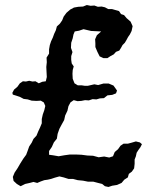

<svg xmlns="http://www.w3.org/2000/svg" viewBox="-20 -724 603 763"><path d="M325 -704 340 -701 355 -702 369 -697 384 -698 397 -695 410 -688H425L453 -680L461 -668L473 -664L483 -652L499 -638L507 -620L503 -601L496 -587L489 -577L482 -564L476 -554L467 -545L461 -534L454 -523L441 -518L432 -508L419 -501L407 -493H391L376 -500L367 -518L359 -537V-552L358 -568L365 -584L382 -599L342 -601L312 -608L294 -602L277 -599L272 -587L269 -572L263 -554L262 -534L268 -517L263 -501V-486L265 -472L273 -460L269 -446L268 -431L269 -411L276 -393L289 -385H304L317 -383H329L355 -389L370 -386L391 -392H412L431 -384L441 -370L445 -364L441 -353L426 -347L407 -345L393 -334L377 -333L363 -329L348 -330L333 -325L318 -326L303 -323L288 -322L273 -326L260 -317L252 -302L248 -284L239 -265L235 -247L225 -229L216 -212L209 -192L206 -173L194 -158L186 -140L175 -124V-109L190 -107L213 -103L236 -107L258 -110H281L304 -109L327 -106L350 -105L372 -99L394 -102L414 -98L429 -103L436 -120L449 -131L459 -145L471 -153H488L503 -157L520 -162L536 -158L544 -151L538 -139L530 -128L523 -117L520 -103L515 -90V-73L513 -55L504 -42L492 -33L488 -19L474 -10L463 3L445 11L426 14L411 19L397 16L386 7L370 3L351 -2H330L310 -6L289 -8L270 -13H252L233 -19L216 -23L198 -18L183 -13L170 -10L156 -8L142 -3L128 3L113 -1L98 3L80 7L62 16L47 7L34 -5L31 -21L38 -38L50 -56L61 -75L73 -94L84 -109L90 -125L96 -142L106 -157L113 -172L125 -185L132 -202L139 -217L146 -234V-251L150 -269L156 -286L160 -303L154 -317L142 -324L125 -323L106 -324L90 -329L74 -331L59 -339L44 -344L31 -348L29 -355L36 -368L49 -379L59 -393L71 -401L83 -400L96 -403L109 -400L121 -401L134 -393L148 -399L162 -401L166 -418L165 -437L164 -458L166 -477L165 -495L175 -511V-528L178 -545L183 -560L190 -575L195 -589L202 -604L206 -619L218 -630L227 -643L233 -658L244 -673L259 -686L274 -694L291 -697L310 -698Z"/></svg>

Font: Tagesschrift
Style: Regular
Weight: 400
Designer: Yanone
Version: Version 2.000; ttfautohint (v1.8.4.7-5d5b)